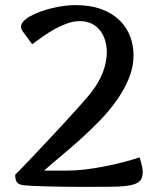

<svg xmlns="http://www.w3.org/2000/svg" viewBox="-20 -728 629 754"><path d="M504.4 -511.2Q504.4 -465.3 486.6 -421.4Q468.8 -377.4 439.5 -335.7Q410.2 -293.9 372.8 -255.4Q335.4 -216.8 296.4 -181.6Q257.3 -146.5 220 -115.5Q182.6 -84.5 153.3 -58.1H245.6Q278.3 -58.1 314.7 -62.5Q351.1 -66.9 387.9 -74Q424.8 -81.1 460.7 -90.3Q496.6 -99.6 528.3 -109.9Q531.7 -99.6 534.2 -89.8Q536.6 -81.1 538.6 -71Q540.5 -61 540.5 -51.8Q540.5 -28.8 529.1 -17.1Q517.6 -5.4 490.5 -0.2Q463.4 4.9 418.9 5.4Q374.5 5.9 308.6 5.9Q272.5 5.9 236.6 5.4Q200.7 4.9 169.4 4.2Q138.2 3.4 114 2.2Q89.8 1 77.6 0Q54.7 -2 47.1 -11.5Q39.6 -21 39.6 -42Q39.6 -41.5 50.8 -53Q62 -64.5 80.8 -84Q99.6 -103.5 123.8 -129.2Q147.9 -154.8 174.3 -182.9Q200.7 -210.9 226.8 -239.3Q252.9 -267.6 275.1 -292.2Q297.4 -316.9 314.2 -336.2Q331.1 -355.5 338.4 -365.2Q369.1 -404.8 384.3 -445.1Q399.4 -485.4 399.4 -522.9Q399.4 -548.8 392.3 -571Q385.3 -593.3 371.8 -609.9Q358.4 -626.5 338.9 -635.7Q319.3 -645 294.4 -645Q269.5 -645 244.4 -636.2Q219.2 -627.4 195.1 -614Q170.9 -600.6 148.4 -584.7Q126 -568.8 106.4 -554.2L68.4 -606Q62.5 -614.7 62.5 -623Q62.5 -634.3 72.8 -645Q83 -655.8 99.9 -665Q116.7 -674.3 138.7 -682.4Q160.6 -690.4 184.3 -696Q208 -701.7 231.2 -704.8Q254.4 -708 274.4 -708Q335 -708 378.7 -691.7Q422.4 -675.3 450.2 -647.7Q478 -620.1 491.2 -584.7Q504.4 -549.3 504.4 -511.2Z"/></svg>

Font: Artifika
Style: Medium
Weight: 500
Designer: Yulya Zhdanova | Cyreal.org
Foundry: Yulya Zhdanova | Cyreal
Version: Version 1.000